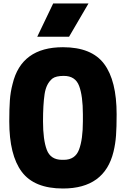

<svg xmlns="http://www.w3.org/2000/svg" viewBox="-20 -1064 720 1098"><path d="M375 -854H193L284 -1044H486ZM340 14Q176 14 104.5 -81.5Q33 -177 33 -370Q33 -443 36.5 -491Q40 -539 52 -584Q102 -794 340 -794Q504 -794 575.5 -698.5Q647 -603 647 -410Q647 -337 643.5 -289Q640 -241 629 -196Q578 14 340 14ZM345 -150Q410 -150 432 -208.5Q454 -267 454 -370V-410Q454 -515 432.5 -572.5Q411 -630 345 -630Q300 -630 280 -615Q244 -586 235 -525.5Q226 -465 226 -370Q226 -265 247.5 -207.5Q269 -150 335 -150Z"/></svg>

Font: Tanohe Sans ExtraBold
Style: Regular
Weight: 800
Designer: Village Type and Design LLC & Cristiano Sobral
Foundry: Cooper Hewitt Smithsonian Design Museum
Version: Version 1.00;September 29, 2021;FontCreator 13.0.0.2655 64-b